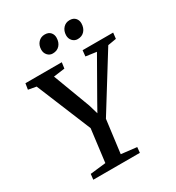

<svg xmlns="http://www.w3.org/2000/svg" viewBox="-219 -1082 1115 1214"><g transform="rotate(-30 338.0 -474.5)"><path d="M102 0 106.5 -40 220.5 -53 250.5 -291 86.5 -689 28.5 -699.5 35.5 -743H301L295 -700L213 -689L314.5 -419L334.5 -351L372 -418L526.5 -689L448.5 -700L453 -743H676L671 -700L609.5 -689.5L364 -294L333 -53L446 -40L442 0ZM280 -819Q257.5 -819 242.5 -835.8Q227.5 -852.5 228 -877Q228.5 -908.5 247.2 -928.8Q266 -949 294.5 -949Q322 -949 336.2 -933Q350.5 -917 350 -893.5Q349.5 -861 331 -840Q312.5 -819 280 -819ZM462 -819Q439.5 -819 424.2 -835.8Q409 -852.5 409.5 -877Q410.5 -908.5 429 -928.8Q447.5 -949 476 -949Q503 -949 517.5 -933Q532 -917 531.5 -893.5Q531 -861 512.5 -840Q494 -819 462 -819Z"/></g></svg>

Font: Merriweather 28pt Medium
Style: Italic
Weight: 500
Italic angle: -7.8°
Version: Version 2.101